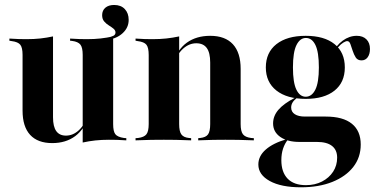

<svg xmlns="http://www.w3.org/2000/svg" viewBox="-20 -576 1544 788"><path d="M422.6 -412.9 418.5 -421Q437.9 -425 446 -429.4Q454 -433.9 454 -442.7Q454 -451.6 445.6 -458.5Q437.1 -465.3 426.6 -471.8Q416.1 -478.2 407.7 -487.9Q399.2 -497.6 399.2 -513.7Q399.2 -533.1 412.5 -544.4Q425.8 -555.6 448.4 -555.6Q476.6 -555.6 492.3 -538.7Q508.1 -521.8 508.1 -494.4Q508.1 -462.9 483.9 -440.3Q459.7 -417.7 422.6 -412.9ZM197.6 -417.7V-208.9H72.6V-350.8Q72.6 -380.6 63.3 -392.3Q54 -404 28.2 -407.3L18.5 -408.9V-417.7Q41.1 -416.1 57.7 -415.7Q74.2 -415.3 90.3 -415.3Q119.4 -415.3 145.6 -418.1Q171.8 -421 197.6 -426.6ZM197.6 -208.9V-94.4Q197.6 -56.5 210.9 -37.9Q224.2 -19.4 250.8 -19.4Q279.8 -19.4 304 -41.9Q328.2 -64.5 346.8 -112.9L349.2 -109.7Q327.4 -46 288.7 -17.3Q250 11.3 194.4 11.3Q134.7 11.3 103.6 -22.6Q72.6 -56.5 72.6 -121.8V-208.9ZM319.4 0V-208.9H444.4V-66.9Q444.4 -37.1 453.2 -25.4Q462.1 -13.7 488.7 -9.7L498.4 -8.9V0Q475.8 -1.6 459.7 -2Q443.5 -2.4 426.6 -2.4Q397.6 -2.4 371.4 0.4Q345.2 3.2 319.4 8.9ZM444.4 -417.7V-208.9H319.4V-350.8Q319.4 -380.6 310.1 -392.7Q300.8 -404.8 275.8 -408.1L267.7 -408.9V-417.7Q290.3 -416.1 306.5 -415.7Q322.6 -415.3 337.9 -415.3Q366.9 -415.3 392.7 -418.1Q418.5 -421 444.4 -426.6Z M652.4 -2.4Q626.6 -2.4 600 -2Q573.4 -1.6 536.3 0V-8.9L546.8 -9.7Q571.8 -12.9 581 -25Q590.3 -37.1 590.3 -66.9V-208.9H715.3V-66.9Q715.3 -37.1 724.2 -24.6Q733.1 -12.1 755.6 -9.7L764.5 -8.9V0Q728.2 -1.6 702.8 -2Q677.4 -2.4 652.4 -2.4ZM590.3 -208.9V-350Q590.3 -380.6 581 -392.3Q571.8 -404 545.2 -407.3L536.3 -408.9V-417.7Q558.1 -416.1 574.6 -415.7Q591.1 -415.3 607.3 -415.3Q636.3 -415.3 662.9 -418.1Q689.5 -421 715.3 -426.6V-417.7V-208.9ZM842.7 -208.9V-319.4Q842.7 -359.7 828.6 -379Q814.5 -398.4 785.5 -398.4Q756.5 -398.4 731.9 -376.6Q707.3 -354.8 688.7 -307.3L686.3 -310.5Q708.1 -373.4 747.2 -401.2Q786.3 -429 842.7 -429Q904 -429 935.9 -394.4Q967.7 -359.7 967.7 -293.5V-208.9ZM904.8 -2.4Q880.6 -2.4 855.2 -2Q829.8 -1.6 793.5 0V-8.9L801.6 -9.7Q825 -12.1 833.9 -24.6Q842.7 -37.1 842.7 -66.9V-208.9H967.7V-66.9Q967.7 -37.1 977 -25Q986.3 -12.9 1010.5 -9.7L1021.8 -8.9V0Q983.9 -1.6 957.7 -2Q931.5 -2.4 904.8 -2.4Z M1215.3 192.7Q1133.9 192.7 1087.1 166.9Q1040.3 141.1 1040.3 99.2Q1040.3 64.5 1070.6 37.9Q1100.8 11.3 1156.5 -4.8L1161.3 -2.4Q1149.2 12.1 1141.9 33.5Q1134.7 54.8 1134.7 81.5Q1134.7 130.6 1160.5 157.3Q1186.3 183.9 1235.5 183.9Q1272.6 183.9 1301.6 169Q1330.6 154 1347.2 128.6Q1363.7 103.2 1363.7 71Q1363.7 39.5 1342.7 23Q1321.8 6.5 1280.6 6.5H1208.9Q1159.7 6.5 1130.2 -14.1Q1100.8 -34.7 1100.8 -69.4Q1100.8 -100 1122.6 -125.4Q1144.4 -150.8 1189.5 -174.2L1197.6 -173.4Q1185.5 -163.7 1180.2 -154.4Q1175 -145.2 1175 -134.7Q1175 -116.9 1189.9 -107.3Q1204.8 -97.6 1231.5 -97.6H1316.9Q1387.9 -97.6 1424.2 -68.1Q1460.5 -38.7 1460.5 16.9Q1460.5 70.2 1429.8 109.3Q1399.2 148.4 1344 170.6Q1288.7 192.7 1215.3 192.7ZM1234.7 -170.2Q1158.1 -170.2 1114.5 -204.4Q1071 -238.7 1071 -299.2Q1071 -360.5 1114.5 -394.8Q1158.1 -429 1234.7 -429Q1310.5 -429 1352.8 -395.2Q1395.2 -361.3 1395.2 -299.2Q1395.2 -237.9 1352.8 -204Q1310.5 -170.2 1234.7 -170.2ZM1234.7 -179Q1259.7 -179 1274.2 -208.1Q1288.7 -237.1 1288.7 -299.2Q1288.7 -362.1 1274.6 -391.1Q1260.5 -420.2 1235.5 -420.2Q1211.3 -420.2 1196.8 -391.1Q1182.3 -362.1 1182.3 -299.2Q1182.3 -237.1 1196.4 -208.1Q1210.5 -179 1234.7 -179ZM1463.7 -328.2Q1447.6 -328.2 1439.9 -340.3Q1432.3 -352.4 1427.4 -367.7Q1422.6 -383.1 1418.1 -395.2Q1413.7 -407.3 1404.8 -407.3Q1399.2 -407.3 1389.1 -401.2Q1379 -395.2 1368.5 -383.1Q1358.1 -371 1350 -351.6L1346 -358.9Q1359.7 -389.5 1386.7 -409.3Q1413.7 -429 1444.4 -429Q1469.4 -429 1483.9 -414.5Q1498.4 -400 1498.4 -375Q1498.4 -354 1489.1 -341.1Q1479.8 -328.2 1463.7 -328.2Z"/></svg>

Font: Playfair 144pt SemiCondensed ExtraBold
Style: Regular
Weight: 800
Width: 4
Designer: Claus Eggers Sørensen
Foundry: Claus Eggers Sørensen
Version: Version 2.203